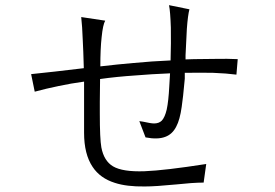

<svg xmlns="http://www.w3.org/2000/svg" viewBox="-20 -750 1040 726"><path d="M696.3 -714.8 619.1 -730.5Q624 -707 626 -645.5Q627 -589.8 625 -521.5Q555.7 -518.6 483.4 -511.7Q425.8 -506.8 359.4 -499Q359.4 -565.4 364.3 -609.4Q369.1 -657.2 377.9 -671.9L287.1 -685.5Q291 -651.4 293 -596.7Q294.9 -563.5 296.9 -492.2Q230.5 -484.4 188.5 -479.5Q135.7 -473.6 97.7 -469.7L111.3 -403.3Q154.3 -415 202.1 -424.8Q248 -434.6 297.9 -441.4V-248Q297.9 -167 330.1 -119.1Q358.4 -76.2 414.1 -58.6Q459 -43.9 527.3 -44.9Q567.4 -44.9 647.5 -52.7Q684.6 -56.6 701.2 -57.6Q729.5 -59.6 750 -59.6L759.8 -129.9Q603.5 -105.5 526.4 -102.5Q443.4 -99.6 407.2 -121.1Q373 -141.6 363.3 -192.4Q357.4 -224.6 357.4 -321.3V-364.3L358.4 -451.2Q420.9 -460 493.2 -464.8Q550.8 -469.7 623 -472.7L620.1 -423.8Q617.2 -367.2 610.4 -335.9Q603.5 -306.6 591.8 -293.9Q581.1 -283.2 562.5 -283.2Q550.8 -283.2 520.5 -290L506.8 -292L530.3 -230.5Q576.2 -221.7 604.5 -232.4Q631.8 -242.2 646.5 -271.5Q660.2 -296.9 667 -345.7Q671.9 -377 678.7 -452.1V-474.6Q738.3 -475.6 786.1 -474.6Q836.9 -472.7 874 -467.8L878.9 -526.4Q839.8 -528.3 793.9 -527.3Q766.6 -527.3 713.9 -526.4L681.6 -525.4V-541Q684.6 -609.4 686.5 -640.6Q690.4 -693.4 696.3 -714.8Z"/></svg>

Font: Dotum
Style: Regular
Weight: 400
Version: Version 2.21